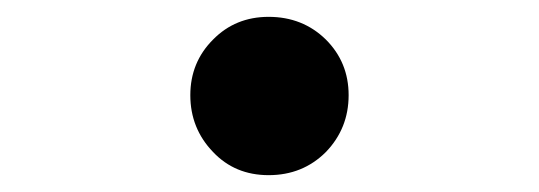

<svg xmlns="http://www.w3.org/2000/svg" viewBox="-20 -464 640 228"><path d="M206 -351Q206 -390 233 -417Q259.5 -444 299 -444Q339.5 -444 367 -417Q394 -390 394 -351Q394 -311.5 367 -283.5Q339.5 -256 299 -256Q259 -256 233 -283.5Q206 -311.5 206 -351Z"/></svg>

Font: Maple Mono SC NF
Style: Regular
Weight: 400
Designer: subframe7536
Version: Version 4.2; ttfautohint (v1.8.4.7-5d5b-dirty);Nerd Fonts 6.